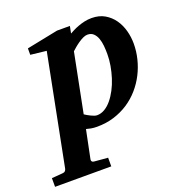

<svg xmlns="http://www.w3.org/2000/svg" viewBox="-225 -613 896 945"><g transform="rotate(-20 222.5 -140.5)"><path d="M369.1 -307.1Q369.1 -328.1 367.2 -349.9Q365.2 -371.6 358.9 -389.4Q352.5 -407.2 340.6 -418.7Q328.6 -430.2 309.1 -430.2Q298.3 -430.2 285.9 -424.3Q273.4 -418.5 261 -409.9Q248.5 -401.4 237.5 -392.1Q226.6 -382.8 219.2 -376L158.2 -67.9Q164.1 -64 171.9 -59.3Q179.7 -54.7 188 -50.8Q196.3 -46.9 204.3 -43.9Q212.4 -41 219.2 -41Q240.2 -41 259.5 -52.5Q278.8 -64 295.4 -84Q312 -104 325.7 -130.1Q339.4 -156.2 348.9 -186Q358.4 -215.8 363.8 -246.8Q369.1 -277.8 369.1 -307.1ZM508.8 -311Q508.8 -271 499 -231.4Q489.3 -191.9 470.9 -156Q452.6 -120.1 425.8 -89.4Q398.9 -58.6 364.7 -36.1Q330.6 -13.7 289.1 -0.7Q247.6 12.2 200.2 12.2Q181.6 12.2 167.7 9.5Q153.8 6.8 144 3.9L113.8 151.9Q112.3 158.7 116.5 163.3Q120.6 168 128.9 168Q135.7 168.5 146 169.4Q154.8 170.4 167.7 171.4Q180.7 172.4 198.2 173.8V219.2H-96.2V173.8Q-88.4 172.9 -77.9 172.4Q-67.4 171.9 -58.1 170.9Q-47.4 169.9 -36.1 168.9Q-28.3 168 -24.4 163.3Q-20.5 158.7 -19 151.9L94.2 -423.8L11.2 -433.1V-466.8L175.8 -500H243.2L235.8 -462.9Q243.7 -467.3 256.1 -473.6Q268.6 -480 284.2 -485.8Q299.8 -491.7 317.9 -495.8Q335.9 -500 356 -500Q395.5 -500 424.3 -483.2Q453.1 -466.3 471.9 -439.5Q490.7 -412.6 499.8 -378.9Q508.8 -345.2 508.8 -311Z"/></g></svg>

Font: Charis SIL
Style: Bold Italic
Weight: 700
Italic angle: -11°
Foundry: SIL International
Version: Version 4.112